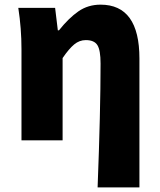

<svg xmlns="http://www.w3.org/2000/svg" viewBox="-20 -603 686 825"><path d="M579.1 202.1H399.4Q412.1 -126 412.1 -330.1Q412.1 -387.7 398.4 -409.2Q384.8 -430.7 348.6 -430.7Q321.3 -430.7 298.8 -412.1Q276.4 -393.6 249 -353.5V0H72.3V-391.6Q72.3 -480.5 58.6 -569.3H216.8L228.5 -472.7H233.4Q275.4 -525.4 316.9 -554.2Q358.4 -583 412.1 -583Q579.1 -583 579.1 -351.6Z"/></svg>

Font: Gen Shin Gothic Heavy
Style: Bold
Weight: 900
Designer: [Source Han Sans]
Ryoko NISHIZUKA  (kana & ideographs); Paul D. Hunt (Latin, Greek & Cyrillic); Wenlong ZHANG  (bopomofo
Version: Version 1.002.20150607